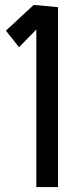

<svg xmlns="http://www.w3.org/2000/svg" viewBox="-20 -752 312 777"><path d="M214.8 -723.1V4.9H127V-666L139.2 -645L57.1 -561L3.9 -627.9L116.2 -731.9Z"/></svg>

Font: Englebert
Style: Regular
Weight: 400
Designer: Astigmatic (AOETI)
Foundry: Astigmatic (AOETI)
Version: Version 1.000